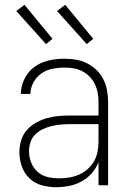

<svg xmlns="http://www.w3.org/2000/svg" viewBox="-20 -773 540 801"><path d="M214 8Q184 8 154.5 0Q125 -8 103 -29Q81 -50 71 -79Q61 -108 61 -138Q61 -163 68 -186.5Q75 -210 90.5 -228.5Q106 -247 127.5 -259.5Q149 -272 172 -279Q195 -286 219.5 -288.5Q244 -291 268 -291H391V-348Q391 -367 387.5 -386Q384 -405 375.5 -422.5Q367 -440 353.5 -453.5Q340 -467 323 -476Q306 -485 287 -488Q268 -491 248 -491Q223 -491 198 -486Q173 -481 152.5 -466.5Q132 -452 119.5 -429Q107 -406 107 -381H67Q67 -403 74 -424Q81 -445 93.5 -463Q106 -481 124 -494Q142 -507 162.5 -514.5Q183 -522 204.5 -525Q226 -528 248 -528Q273 -528 297 -524Q321 -520 343 -509Q365 -498 382.5 -481Q400 -464 411 -442.5Q422 -421 426.5 -396.5Q431 -372 431 -348V0H391V-96Q381 -71 362.5 -50Q344 -29 320 -16Q296 -3 269 2.5Q242 8 214 8ZM227 -29Q248 -29 269 -32.5Q290 -36 309.5 -44.5Q329 -53 345 -67Q361 -81 371.5 -99Q382 -117 386.5 -138Q391 -159 391 -180V-255H268Q249 -255 230 -253Q211 -251 193 -246.5Q175 -242 157.5 -233.5Q140 -225 126.5 -211.5Q113 -198 107 -179.5Q101 -161 101 -142Q101 -118 110 -95Q119 -72 137 -56Q155 -40 179 -34.5Q203 -29 227 -29ZM342 -589 218 -727 252 -753 369 -611ZM172 -589 48 -727 82 -753 199 -611Z"/></svg>

Font: Iosevka SS04 Extralight
Style: Regular
Weight: 200
Monospace: yes
Designer: Belleve Invis
Foundry: Belleve Invis
Version: Version 19.0.0; ttfautohint (v1.8.4)